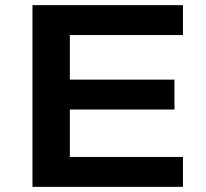

<svg xmlns="http://www.w3.org/2000/svg" viewBox="-20 -725 801 745"><path d="M106 0V-705H690V-589H251V-416H657V-300H251V-116H690V0Z"/></svg>

Font: Nunito Sans 10pt Expanded
Style: Bold
Weight: 700
Width: 7
Designer: Vernon Adams
Foundry: Vernon Adams
Version: Version 3.101;gftools[0.9.27]